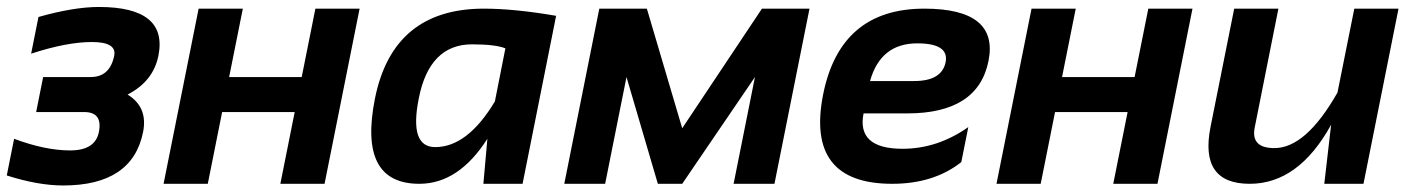

<svg xmlns="http://www.w3.org/2000/svg" viewBox="-55 -538 4142 562"><path d="M57.6 -488.3Q161.1 -517.6 234.4 -517.6Q437 -517.6 408.7 -375Q393.6 -299.8 318.4 -261.2Q378.4 -224.6 363.8 -151.4Q332.5 4.9 129.9 4.9Q56.6 4.9 -35.2 -24.4L-13.7 -131.8Q77.1 -97.7 150.4 -97.7Q223.6 -97.7 234.4 -151.4Q246.1 -210 191.4 -210H50.8L71.3 -312.5H210.4Q266.6 -312.5 279.3 -375Q287.1 -415 213.9 -415Q140.6 -415 36.1 -380.9Z M423.8 0 526.4 -512.7H655.8L615.7 -312.5H828.1L868.2 -512.7H997.6L895 0H765.6L807.6 -210H595.2L553.2 0Z M1424.3 -396.5Q1395 -408.2 1326.7 -408.2Q1202.1 -408.2 1170.9 -250.5Q1142.1 -107.4 1218.8 -107.4Q1313.5 -107.4 1393.6 -241.2ZM1474.6 0H1359.9L1371.6 -131.8Q1287.6 0 1172.4 0Q992.7 0 1042.5 -249.5Q1095.2 -512.7 1361.3 -512.7Q1450.7 -512.7 1572.8 -491.7Z M1596.7 0 1699.2 -512.7H1838.4L1941.9 -162.6L2175.3 -512.7H2314.5L2211.9 0H2092.3L2154.8 -312.5L1941.9 0H1870.6L1778.8 -312.5L1716.3 0Z M2838.4 -359.4Q2807.6 -206.1 2601.1 -206.1H2472.7Q2452.1 -102.5 2586.9 -102.5Q2689 -102.5 2779.3 -166L2758.8 -63.5Q2678.2 0 2556.6 0Q2302.2 0 2354.5 -262.2Q2404.8 -512.7 2650.4 -512.7Q2869.1 -512.7 2838.4 -359.4ZM2491.7 -300.8H2621.1Q2701.7 -300.8 2712.9 -356Q2723.6 -411.1 2629.9 -411.1Q2522.5 -411.1 2491.7 -300.8Z M2861.8 0 2964.4 -512.7H3093.8L3053.7 -312.5H3266.1L3306.2 -512.7H3435.5L3333 0H3203.6L3245.6 -210H3033.2L2991.2 0Z M4038.6 -512.7 3936 0H3821.3L3841.3 -172.9Q3746.1 0 3603 0Q3455.1 0 3488.3 -166.5L3557.6 -512.7H3687L3617.7 -165Q3605.5 -104.5 3675.3 -104.5Q3767.6 -104.5 3859.9 -267.1L3909.2 -512.7Z"/></svg>

Font: Sansation
Style: Bold Italic
Weight: 700
Designer: Bernd Montag
Version: Version 1.301